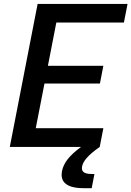

<svg xmlns="http://www.w3.org/2000/svg" viewBox="-20 -750 671 980"><path d="M30 0H393.5C335.5 43 305 80 296.5 123C288 167 304.5 210.5 407 210.5H448L462 138H447.5C405.5 138 394.5 123 399 99.5C404 73.5 428 42.5 489 0L507.5 -95.5H162.5L207 -323.5H490L507.5 -414H224.5L267.5 -635H612.5L631 -730H172Z"/></svg>

Font: Monaspace Neon Medium
Style: Italic
Weight: 500
Italic angle: -11°
Designer: Riley Cran & the Lettermatic Team
Foundry: Lettermatic
Version: Version 1.200 (Monaspace Neon)